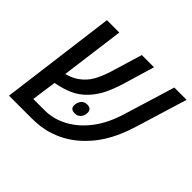

<svg xmlns="http://www.w3.org/2000/svg" viewBox="-151 -809 987 987"><g transform="rotate(45 343.0 -315.0)"><path d="M24.9 0 106.4 -630.4H196.3L146.5 -252.4L125.5 -290.5Q131.8 -286.1 137.7 -283.9Q143.6 -281.7 147.9 -282.2Q177.7 -290.5 198.7 -301.8Q219.7 -313 238.8 -331.1Q262.7 -353 279.8 -387.2Q296.9 -421.4 310.1 -464.8L359.9 -630.4H448.7L397.9 -460Q380.9 -404.3 360.4 -363.5Q339.8 -322.8 310.5 -292Q278.3 -257.8 238 -239.7Q197.8 -221.7 145 -211.9Q138.7 -211.9 133.3 -211.9Q127.9 -211.9 122.1 -212.4Q116.2 -212.9 107.9 -215.3L149.9 -253.4L125 -76.2H208.5Q271 -76.2 329.8 -107.4Q388.7 -138.7 433.1 -195.8Q459 -228 478.8 -268.8Q498.5 -309.6 512.2 -355.5L596.2 -630.4H685.5L600.6 -352.1Q587.4 -309.1 570.3 -269Q553.2 -229 531 -193.6Q508.8 -158.2 482.4 -129.4Q447.8 -90.8 405.8 -62.5Q363.8 -34.2 315.9 -19Q287.1 -8.8 255.9 -4.4Q224.6 0 190.4 0ZM327.6 -174.3Q311.5 -174.3 304 -181.4Q296.4 -188.5 296.4 -201.2Q296.4 -222.2 308.3 -237.3Q320.3 -252.4 341.3 -252.4Q357.4 -252.4 365.2 -244.9Q373 -237.3 373 -224.1Q373 -202.6 360.8 -188.5Q348.6 -174.3 327.6 -174.3Z"/></g></svg>

Font: Open Sans SemiCondensed Medium
Style: Italic
Weight: 500
Width: 4
Italic angle: -12°
Designer: Monotype Design Team
Foundry: Monotype Imaging Inc.
Version: Version 3.000